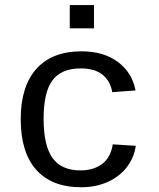

<svg xmlns="http://www.w3.org/2000/svg" viewBox="-20 -745 640 774"><path d="M63.5 -264.6Q63.5 -396.5 126.5 -467.3Q189.5 -538.1 308.6 -538.1Q397.5 -538.1 455.1 -495.4Q512.7 -452.6 526.4 -380.4L432.6 -373.5Q424.8 -418 393.6 -443.6Q362.3 -469.2 304.7 -469.2Q227.5 -469.2 191.7 -421.4Q155.8 -373.5 155.8 -266.6Q155.8 -158.2 191.7 -108.2Q227.5 -58.1 304.2 -58.1Q356.9 -58.1 391.6 -84Q426.3 -109.9 434.6 -163.1L527.3 -157.2Q521 -110.4 491.9 -72Q462.9 -33.7 415 -12Q367.2 9.8 308.1 9.8Q188.5 9.8 126 -60.5Q63.5 -130.9 63.5 -264.6ZM261.2 -630.9V-724.6H358.9V-630.9Z"/></svg>

Font: Cousine
Style: Regular
Weight: 400
Monospace: yes
Designer: Steve Matteson
Foundry: Ascender Corporation
Version: Version 1.20